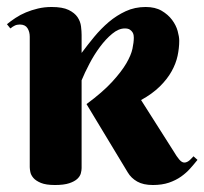

<svg xmlns="http://www.w3.org/2000/svg" viewBox="-24 -527 591 555"><path d="M211.9 -374Q229 -397 248.5 -420.7Q268.1 -444.3 290.5 -463.4Q313 -482.4 339.4 -494.6Q365.7 -506.8 397 -506.8Q424.8 -506.8 443.4 -495.8Q461.9 -484.9 473.4 -469.5Q484.9 -454.1 489.5 -437.5Q494.1 -420.9 494.1 -409.2Q494.1 -388.2 489.3 -365.5Q484.4 -342.8 471.9 -320.6Q459.5 -298.3 438 -277.1Q416.5 -255.9 383.8 -237.8L479 -87.9Q486.3 -75.2 493.9 -66.2Q501.5 -57.1 508.8 -57.1Q513.2 -57.1 517.1 -59.1Q521 -61 524.4 -64Q527.8 -66.9 530.5 -70.1Q533.2 -73.2 535.2 -75.2L546.9 -64.9Q537.6 -53.2 526.1 -40.3Q514.6 -27.3 499.5 -16.6Q484.4 -5.9 464.4 1Q444.3 7.8 418 7.8Q390.1 7.8 372.6 -2.2Q355 -12.2 345.2 -28.8L246.1 -192.9L226.1 -226.1Q272.9 -260.7 300 -290.3Q327.1 -319.8 341.1 -343.8Q355 -367.7 358.9 -386.2Q362.8 -404.8 362.8 -418Q362.8 -419.9 362.3 -424.6Q361.8 -429.2 359.1 -433.6Q356.4 -438 351.3 -441.4Q346.2 -444.8 336.9 -444.8Q318.8 -444.8 300.3 -429.4Q281.7 -414.1 264.9 -391.4Q248 -368.7 234.4 -342.5Q220.7 -316.4 211.9 -294.9V-41Q211.9 -34.7 209.7 -26.1Q207.5 -17.6 199.5 -10Q191.4 -2.4 176 2.7Q160.6 7.8 134.8 7.8Q108.9 7.8 94.2 1.7Q79.6 -4.4 72.5 -12.7Q65.4 -21 63.7 -29.8Q62 -38.6 62 -43.9V-420.9Q62 -435.1 55.4 -445.6Q48.8 -456.1 33.2 -456.1Q24.9 -456.1 18.8 -453.1Q12.7 -450.2 5.9 -444.8L-3.9 -457Q7.3 -466.3 21 -475.3Q34.7 -484.4 51 -491.2Q67.4 -498 85.9 -502.4Q104.5 -506.8 125 -506.8Q156.7 -506.8 174.3 -498.3Q191.9 -489.7 200.2 -477.3Q208.5 -464.8 210.2 -450.7Q211.9 -436.5 211.9 -425.8Z"/></svg>

Font: Berkshire Swash
Style: Regular
Weight: 700
Designer: Astigmatic (AOETI)
Foundry: Astigmatic (AOETI)
Version: Version 1.000